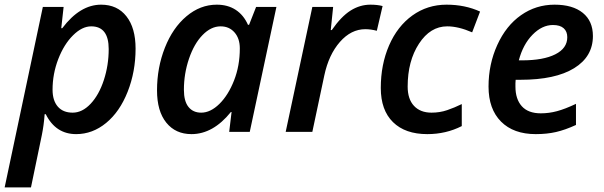

<svg xmlns="http://www.w3.org/2000/svg" viewBox="-47 -570 2611 830"><path d="M282.2 9.8Q193.8 9.8 150.9 -76.2H146Q142.6 -28.8 133.8 14.2L86.9 240.2H-26.9L138.2 -540H228L217.8 -448.2H222.2Q298.8 -549.8 390.1 -549.8Q460 -549.8 499.5 -499.5Q539.1 -449.2 539.1 -359.9Q539.1 -260.3 504.9 -173.6Q470.7 -86.9 411.9 -38.6Q353 9.8 282.2 9.8ZM347.2 -456.1Q307.6 -456.1 268.6 -417.2Q229.5 -378.4 204.8 -314.5Q180.2 -250.5 180.2 -182.1Q180.2 -135.3 202.9 -109.1Q225.6 -83 267.1 -83Q308.6 -83 344.7 -121.3Q380.9 -159.7 401.9 -223.9Q422.9 -288.1 422.9 -357.9Q422.9 -456.1 347.2 -456.1Z M780.8 9.8Q711.9 9.8 671.9 -39.8Q631.8 -89.4 631.8 -179.2Q631.8 -277.8 665.8 -363.8Q699.7 -449.7 759.3 -499.8Q818.8 -549.8 890.1 -549.8Q937.5 -549.8 971.7 -527.6Q1005.9 -505.4 1024.9 -462.9H1029.8L1060.1 -540H1147.9L1032.7 0H943.8L954.1 -85.9H951.2Q874 9.8 780.8 9.8ZM822.8 -83Q862.8 -83 901.4 -120.8Q939.9 -158.7 964.8 -222.2Q989.7 -285.6 989.7 -360.8Q989.7 -403.8 966.8 -429.9Q943.8 -456.1 906.7 -456.1Q865.2 -456.1 828.6 -418.5Q792 -380.9 770 -316.2Q748 -251.5 748 -182.1Q748 -132.3 767.8 -107.7Q787.6 -83 822.8 -83Z M1554.2 -549.8Q1584.5 -549.8 1606.9 -543.9L1582 -437Q1555.7 -443.8 1532.2 -443.8Q1470.7 -443.8 1422.4 -388.7Q1374 -333.5 1355 -244.1L1303.2 0H1188L1303.2 -540H1393.1L1382.8 -439.9H1387.2Q1427.7 -498.5 1468.3 -524.2Q1508.8 -549.8 1554.2 -549.8Z M1800.3 9.8Q1704.6 9.8 1651.9 -42Q1599.1 -93.8 1599.1 -189.9Q1599.1 -291 1635 -373.8Q1670.9 -456.5 1735.8 -503.2Q1800.8 -549.8 1883.3 -549.8Q1963.4 -549.8 2028.3 -520L1994.1 -430.2Q1934.6 -456.1 1886.2 -456.1Q1813 -456.1 1764.2 -381.1Q1715.3 -306.2 1715.3 -195.8Q1715.3 -141.6 1742.7 -112.3Q1770 -83 1818.4 -83Q1854.5 -83 1886 -93.8Q1917.5 -104.5 1949.2 -120.1V-24.9Q1880.9 9.8 1800.3 9.8Z M2343.3 -461.9Q2296.4 -461.9 2255.1 -419.9Q2213.9 -377.9 2195.8 -309.1H2210Q2301.8 -309.1 2353.5 -335.2Q2405.3 -361.3 2405.3 -409.2Q2405.3 -434.1 2389.6 -448Q2374 -461.9 2343.3 -461.9ZM2269 9.8Q2172.9 9.8 2118.9 -44.4Q2064.9 -98.6 2064.9 -195.8Q2064.9 -292.5 2102.8 -375.7Q2140.6 -459 2205.3 -504.4Q2270 -549.8 2350.1 -549.8Q2428.7 -549.8 2472.4 -514.4Q2516.1 -479 2516.1 -414.1Q2516.1 -325.2 2434.8 -275.1Q2353.5 -225.1 2203.1 -225.1H2182.1L2181.2 -210V-195.8Q2181.2 -141.6 2208.7 -110.8Q2236.3 -80.1 2291 -80.1Q2326.2 -80.1 2360.8 -89.4Q2395.5 -98.6 2442.9 -121.1V-29.8Q2396 -8.3 2356.7 0.7Q2317.4 9.8 2269 9.8Z"/></svg>

Font: Open Sans Semibold
Style: Italic
Weight: 600
Italic angle: -12°
Foundry: Ascender Corporation
Version: Version 1.10